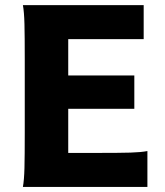

<svg xmlns="http://www.w3.org/2000/svg" viewBox="-20 -733 649 753"><path d="M506.8 -437V-306.2H247.6V-133.3H371.6Q450.7 -133.3 491.7 -134.5Q532.7 -135.7 558.1 -140.6V0H69.8Q74.7 -26.4 75.9 -73.7Q77.1 -121.1 77.1 -212.4V-500.5Q77.1 -591.8 75.9 -639.2Q74.7 -686.5 69.8 -712.9H543.5V-579.6H247.6V-437Z"/></svg>

Font: Lesson One Extra
Style: Regular
Weight: 800
Designer: But Ko, Victor Gaultney, Annie Olsen, Julie Remington, Don Collingsworth, Eric Hays, Becca Hirsbrunner
Version: Version 1.100